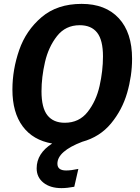

<svg xmlns="http://www.w3.org/2000/svg" viewBox="-20 -728 722 990"><path d="M276 116Q276 151 321 151Q347 151 384 143L363 235Q326 242 297 242Q239 242 204 214Q169 186 169 140Q169 63 249 12Q150 -5 97 -76.5Q44 -148 44 -266Q44 -369 79 -470Q114 -571 194.5 -639.5Q275 -708 401 -708Q524 -708 592.5 -634Q661 -560 661 -425Q661 -337 635.5 -249Q610 -161 552.5 -91.5Q495 -22 404 3Q276 52 276 116ZM314 -95Q388 -95 432 -151Q476 -207 493.5 -285Q511 -363 511 -437Q511 -521 481 -559.5Q451 -598 391 -598Q318 -598 274 -542Q230 -486 212 -408Q194 -330 194 -257Q194 -172 224.5 -133.5Q255 -95 314 -95Z"/></svg>

Font: Fira Sans SemiBold
Style: Italic
Weight: 600
Italic angle: -8°
Designer: bBox Type GmbH & Carrois Corporate GbR & Edenspiekermann AG
Foundry: bBox Type GmbH & Carrois Corporate GbR & Edenspiekermann AG
Version: Version 4.301